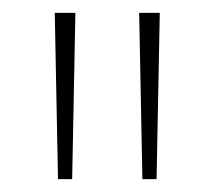

<svg xmlns="http://www.w3.org/2000/svg" viewBox="-20 -734 333 298"><path d="M97 -714H65L70 -456H92ZM228 -714H196L201 -456H223Z"/></svg>

Font: Noto Sans Armenian ExtraCondensed Thin
Style: Regular
Weight: 100
Width: 2
Designer: Monotype Design Team
Foundry: Monotype Imaging Inc.
Version: Version 2.008